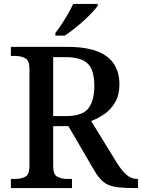

<svg xmlns="http://www.w3.org/2000/svg" viewBox="-20 -951 718 971"><path d="M35 0V-46H57Q86 -46 107.5 -57Q129 -68 129 -110V-603Q129 -645 107.5 -656.5Q86 -668 57 -668H35V-714H321Q455 -714 519.5 -666Q584 -618 584 -524Q584 -471 562.5 -434Q541 -397 508.5 -374.5Q476 -352 441 -339L572 -126Q598 -85 621.5 -65.5Q645 -46 675 -46H678V0H658Q597 0 560.5 -6.5Q524 -13 501 -32.5Q478 -52 456 -90L326 -313H249V-110Q249 -68 270.5 -57Q292 -46 321 -46H344V0ZM314 -364Q396 -364 426.5 -402.5Q457 -441 457 -517Q457 -596 424 -629Q391 -662 312 -662H249V-364ZM260 -784Q275 -803 292 -829Q309 -855 324.5 -882Q340 -909 350 -931H474V-921Q465 -908 446 -888Q427 -868 403 -846Q379 -824 354 -804.5Q329 -785 308 -771H260Z"/></svg>

Font: Noto Nastaliq Urdu Medium
Style: Regular
Weight: 500
Designer: Monotype Design Team (Patrick Giasson: type design, Kamal Mansour: OpenType code, Glenda Bellarosa). Updated by Simon Co
Foundry: Monotype Imaging Inc., Simon Cozens
Version: Version 3.007